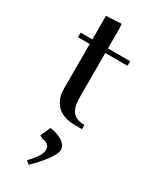

<svg xmlns="http://www.w3.org/2000/svg" viewBox="-225 -650 827 1016"><g transform="rotate(30 188.5 -142.0)"><path d="M32.2 -411.1V-439H104V-583L196.8 -587.9L199.2 -561V-439H335V-411.1H199.2V-141.1Q199.2 -79.6 221.7 -52.7Q244.1 -25.9 293.9 -25.9V0H252Q210.9 0 181.2 -12Q151.4 -23.9 135 -44.2Q118.7 -64.5 111.3 -87.4Q104 -110.4 104 -136.2V-411.1ZM119.1 138.2 146 78.1Q151.4 78.1 162.6 80.1Q173.8 82 189.5 87.6Q205.1 93.3 218.8 101.1Q232.4 108.9 242.2 122.1Q252 135.3 252 150.9Q252 176.8 218 221.4Q184.1 266.1 143.1 304.2L124 287.1Q184.1 227.1 184.1 189Q184.1 173.3 174.8 163.8Q165.5 154.3 157 152.1Q148.4 149.9 141.1 149.9Z"/></g></svg>

Font: Dehuti Alt
Style: Bold
Weight: 700
Version: Version 1.2